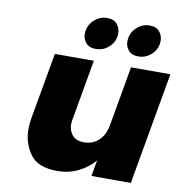

<svg xmlns="http://www.w3.org/2000/svg" viewBox="-86 -861 901 946"><g transform="rotate(10 364.5 -387.5)"><path d="M345 -620Q311 -620 295 -639.5Q279 -659 279 -683Q279 -691 280 -699Q286 -734 313 -757Q340 -780 374 -780Q409 -780 425 -760Q441 -740 441 -715Q441 -708 440 -699Q434 -665 407 -642.5Q380 -620 345 -620ZM558 -620Q524 -620 508 -639.5Q492 -659 492 -683Q492 -691 493 -699Q499 -734 526 -757Q553 -780 587 -780Q621 -780 637 -760Q653 -740 653 -715Q653 -708 652 -699Q646 -665 619 -642.5Q592 -620 558 -620ZM729 -561 630 0H433L447 -80Q415 -42 367 -18.5Q319 5 262 5Q164 5 125.5 -50Q87 -105 87 -173Q87 -202 93 -235L151 -561H346L293 -260Q290 -246 290 -233Q290 -204 308 -180.5Q326 -157 368 -157Q411 -157 440.5 -184.5Q470 -212 479 -260L532 -561Z"/></g></svg>

Font: Fz Poppins ExtBd
Style: Italic
Weight: 800
Italic angle: -10°
Designer: Ninad Kale (Devanagari), Jonny Pinhorn (Latin)
Foundry: Indian Type Foundry
Version: Vit hóa bi Vntype.Com & FontZin.Com